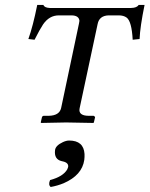

<svg xmlns="http://www.w3.org/2000/svg" viewBox="-20 -494 602 773"><path d="M458 -432.1H417Q379.4 -430.7 373 -397L300.8 -59.1Q299.8 -55.2 299.8 -48.8Q301.8 -28.3 335.9 -27.8H356.9Q361.3 -26.4 362.8 -22L357.9 -1L356 1Q355 1 246.1 -1Q246.1 -1 146 1L144 -1L148.9 -22Q150.4 -26.9 155.8 -27.8H176.8Q219.2 -28.8 226.1 -59.1L297.9 -398.9Q299.8 -407.2 299.8 -410.2Q297.9 -431.6 268.1 -432.1H216.8Q178.2 -432.1 153.3 -395.5Q140.6 -376.5 119.1 -334L94.2 -336.9Q112.8 -388.7 129.9 -474.1H154.8Q158.7 -462.9 180.2 -461.9H507.8Q531.2 -462.4 538.1 -474.1H562Q543.9 -385.7 542 -336.9L514.2 -334Q510.3 -408.2 489.7 -423.3Q477.5 -432.1 458 -432.1ZM258.3 71.8Q316.9 71.8 320.3 126Q320.8 137.7 319.3 149.9Q310.5 211.4 236.3 243.7Q211.4 253.9 184.1 258.8Q173.3 250 181.6 231Q234.4 216.8 251 187.5Q253.4 182.1 254.4 178.2Q256.8 161.1 232.9 155.8Q229 154.8 228.5 154.8Q196.8 147.5 201.7 109.9Q204.1 91.8 233.4 78.1Q247.1 71.8 258.3 71.8Z"/></svg>

Font: Linux Libertine Capitals O
Style: Bold Italic Samll Caps
Weight: 400
Italic angle: -12°
Designer: Philipp H. Poll
Foundry: Philipp H. Poll
Version: Version 5.0.4